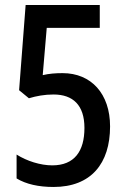

<svg xmlns="http://www.w3.org/2000/svg" viewBox="-20 -734 504 764"><path d="M193 10C342 10 418 -83 418 -231C418 -361 343 -443 229 -443C201 -443 175 -441 150 -435L166 -623H377V-714H82L56 -375L95 -343C125 -352 157 -358 193 -358C270 -358 316 -316 316 -225C316 -132 276 -76 188 -76C141 -76 87 -93 46 -119V-24C84 -1 134 10 193 10Z"/></svg>

Font: Noto Sans Devanagari Condensed Medium
Style: Regular
Weight: 500
Width: 3
Designer: Jelle Bosma - Monotype Design Team
Foundry: Monotype Imaging Inc.
Version: Version 2.004